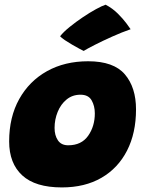

<svg xmlns="http://www.w3.org/2000/svg" viewBox="-20 -790 625 818"><path d="M243.5 8.5Q130.5 8.5 74.8 -42.8Q19 -94 19 -187.5Q19 -291 61.8 -367.8Q104.5 -444.5 180.2 -486.8Q256 -529 355.5 -529Q464.5 -529 512 -473.2Q559.5 -417.5 559.5 -324Q559.5 -223 521.2 -148.2Q483 -73.5 412.2 -32.5Q341.5 8.5 243.5 8.5ZM270.5 -171Q327 -171 355.5 -211.5Q384 -252 384 -307Q384 -339 370.2 -362.8Q356.5 -386.5 323 -386.5Q288.5 -386.5 263.8 -366.2Q239 -346 225.8 -313.5Q212.5 -281 212.5 -245Q212.5 -213 226.8 -192Q241 -171 270.5 -171ZM430 -770Q459.5 -754.5 481.8 -732.2Q504 -710 518.2 -691Q532.5 -672 536.5 -665.5Q499 -652.5 457.8 -634Q416.5 -615.5 383.2 -598.5Q350 -581.5 336.5 -573Q332 -575 318 -582.5Q304 -590 287.2 -599.8Q270.5 -609.5 256 -619.2Q241.5 -629 236 -635.5Q250.5 -654 276.8 -675.2Q303 -696.5 332.8 -716.5Q362.5 -736.5 389 -751Q415.5 -765.5 430 -770Z"/></svg>

Font: Grandstander Black
Style: Italic
Weight: 900
Italic angle: -15°
Designer: Tyler Finck
Foundry: Etcetera Type Co
Version: Version 1.200; ttfautohint (v1.8.3)